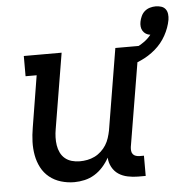

<svg xmlns="http://www.w3.org/2000/svg" viewBox="-51 -737 774 794"><g transform="rotate(-5 336.5 -339.5)"><path d="M226 8Q198 8 171 0Q144 -8 123 -25Q102 -42 89.5 -66Q77 -90 72 -117.5Q67 -145 68 -173.5Q69 -202 74 -231L109 -446H63V-530H220L168 -217Q165 -200 164.5 -183Q164 -166 166.5 -150Q169 -134 176 -119.5Q183 -105 195 -95Q207 -85 223 -80.5Q239 -76 256 -76Q272 -76 287.5 -79Q303 -82 317.5 -89Q332 -96 344.5 -107.5Q357 -119 365.5 -132.5Q374 -146 379 -161.5Q384 -177 387 -192L443 -530H540L471 -116Q470 -108 471 -100Q472 -92 476.5 -86.5Q481 -81 488.5 -78.5Q496 -76 504 -76H522V8H490Q469 8 447.5 3.5Q426 -1 409.5 -12Q393 -23 383 -41.5Q373 -60 372 -81Q361 -61 345.5 -43.5Q330 -26 310.5 -14Q291 -2 269 3Q247 8 226 8ZM477 -446 461 -503Q479 -507 497 -512.5Q515 -518 532 -526Q549 -534 564.5 -545.5Q580 -557 592 -572Q582 -573 574 -578Q566 -583 561 -591Q556 -599 555 -609Q554 -619 556 -629Q558 -640 563.5 -652Q569 -664 578.5 -672Q588 -680 600 -683.5Q612 -687 624 -687Q636 -687 647 -683.5Q658 -680 664.5 -671.5Q671 -663 672.5 -651Q674 -639 672 -627Q666 -594 648.5 -562.5Q631 -531 603.5 -507.5Q576 -484 543.5 -469.5Q511 -455 477 -446Z"/></g></svg>

Font: Iosevka Slab Medium Extended
Style: Italic
Weight: 500
Width: 7
Italic angle: -9°
Monospace: yes
Designer: Belleve Invis
Foundry: Belleve Invis
Version: Version 11.1.0; ttfautohint (v1.8.3)